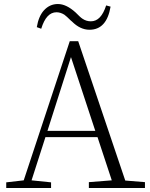

<svg xmlns="http://www.w3.org/2000/svg" viewBox="-20 -935 747 955"><path d="M234 0V-28L137 -38L206 -253H465L536 -38L422 -29V0H701V-29L603 -37L369 -730H327L98 -38L11 -28V0ZM333 -651 454 -284H216ZM425 -787C482 -787 517 -825 530 -902L508 -908C491 -855 466 -829 432 -829C417 -829 403 -833 390 -842C382 -847 371 -858 356 -873C325 -901 296 -915 268 -915C240 -915 217 -904 198 -883C181 -864 169 -836 163 -800L185 -792C202 -847 227 -874 261 -874C274 -874 287 -870 300 -862C307 -857 318 -847 332 -833C335 -831 337 -829 338 -828C365 -801 394 -787 425 -787Z"/></svg>

Font: AllPunType ExtraLight
Style: Regular
Weight: 280
Version: 1.0